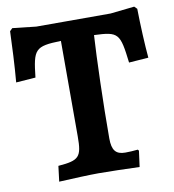

<svg xmlns="http://www.w3.org/2000/svg" viewBox="-76 -720 719 794"><g transform="rotate(-10 283.5 -323.5)"><path d="M109 6C166 3 239 0 275 0C312 0 394 2 447 4L456 -63L452 -68C433 -66 415 -65 399 -65C360 -65 344 -84 344 -134C344 -278 350 -472 356 -566C459 -562 464 -554 479 -429L561 -435C556 -488 552 -574 551 -642L540 -653L439 -642H127L28 -653L17 -642C15 -585 11 -496 5 -429L87 -435C100 -552 107 -563 217 -566V-165C217 -78 205 -66 117 -59Z"/></g></svg>

Font: Alegreya SC
Style: Bold
Weight: 700
Designer: Juan Pablo del Peral
Foundry: Huerta Tipografica
Version: Version 2.007;PS 002.007;hotconv 1.0.88;makeotf.lib2.5.64775